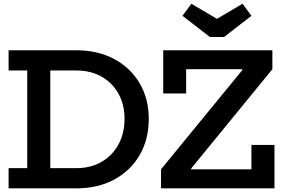

<svg xmlns="http://www.w3.org/2000/svg" viewBox="-20 -1030 1542 1050"><path d="M1205 -827.5H1128L978 -943.5L1026.5 -1009.5L1166.5 -927L1306.5 -1009.5L1355 -943.5ZM337.5 0V-110.5H397.5Q476 -110.5 535.2 -144.8Q594.5 -179 627.8 -239.8Q661 -300.5 661 -380Q661 -458 627.8 -517.8Q594.5 -577.5 535.2 -611Q476 -644.5 397.5 -644.5H337.5V-755H398.5Q515.5 -755 604.8 -707Q694 -659 743.8 -574.5Q793.5 -490 793.5 -379.5Q793.5 -267.5 743.8 -182Q694 -96.5 604.8 -48.2Q515.5 0 398.5 0ZM27 0V-110.5H129V-644.5H27V-755H370.5V-644.5H255V-110.5H370.5V0ZM860.5 -104 1305 -646.5V-676.5L1469.5 -651.5L1025.5 -108.5V-76ZM1469.5 -755V-651.5H998V-519H872.5V-755ZM1355 -237.5H1481V0H860.5V-104H1355Z"/></svg>

Font: Hepta Slab ExtraLight SemiBold
Style: Regular
Weight: 600
Version: Version 1.102